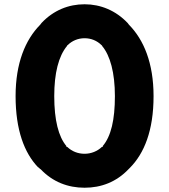

<svg xmlns="http://www.w3.org/2000/svg" viewBox="-20 -857 792 899"><path d="M159 -74 169 -65H170C227 -5 298 22 376 22C454 22 525 -5 582 -65L589 -72C655 -139 699 -245 699 -407C699 -562 653 -671 584 -741L578 -749C522 -808 451 -837 376 -837C301 -837 231 -809 175 -750L168 -741C99 -671 53 -562 53 -407C53 -248 94 -141 158 -74ZM294 -644 296 -645C317 -666 345 -678 376 -678C406 -678 434 -667 456 -645L458 -644V-642C496 -597 518 -516 518 -407C518 -296 500 -219 461 -173V-169H457C436 -149 407 -137 376 -137C345 -137 317 -148 295 -169H291V-173C254 -217 234 -294 234 -407C234 -514 254 -594 294 -642ZM578 -745V-744ZM175 -745V-746Z"/></svg>

Font: Hussar Woodtype
Style: SeBd
Weight: 900
Foundry: Cannot Into Space Fonts
Version: Version 1.07